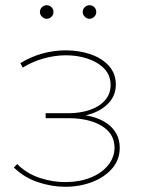

<svg xmlns="http://www.w3.org/2000/svg" viewBox="-20 -713 554 736"><path d="M230 3Q179 3 126 -14.5Q73 -32 33 -71L46 -84Q83 -47 134 -30.5Q185 -14 235 -15Q289 -16 330.5 -33.5Q372 -51 395.5 -81Q419 -111 419 -147Q419 -200 370.5 -230Q322 -260 241 -260H155V-279H242Q287 -279 324 -291.5Q361 -304 382.5 -328.5Q404 -353 404 -387Q404 -425 379 -450.5Q354 -476 313.5 -489Q273 -502 226 -501Q187 -500 146 -488.5Q105 -477 67 -454L58 -471Q99 -496 143 -508Q187 -520 232 -520Q283 -520 327 -505Q371 -490 397.5 -460.5Q424 -431 424 -389Q424 -350 400 -322Q376 -294 336 -279Q296 -264 247 -264L250 -275Q341 -275 390 -240Q439 -205 439 -147Q439 -100 409.5 -66.5Q380 -33 332.5 -15Q285 3 230 3ZM323 -641Q313 -641 305 -649Q297 -657 297 -667Q297 -678 305 -685.5Q313 -693 323 -693Q334 -693 341.5 -685.5Q349 -678 349 -667Q349 -657 341.5 -649Q334 -641 323 -641ZM159 -641Q149 -641 141 -649Q133 -657 133 -667Q133 -678 141 -685.5Q149 -693 159 -693Q170 -693 177.5 -685.5Q185 -678 185 -667Q185 -657 177.5 -649Q170 -641 159 -641Z"/></svg>

Font: Montserrat Alternates Thin
Style: Regular
Weight: 100
Designer: Julieta Ulanovsky
Foundry: Julieta Ulanovsky
Version: Version 9.000